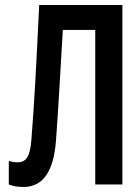

<svg xmlns="http://www.w3.org/2000/svg" viewBox="-20 -734 540 764"><path d="M73 10C152 10 194 -53 203 -177C213 -316 219 -427 230 -615H359V0H467V-714H136C124 -468 117 -329 105 -179C100 -109 83 -88 49 -88C36 -88 27 -90 15 -94V0C30 6 48 10 73 10Z"/></svg>

Font: Noto Sans Mono ExtraCondensed SemiBold
Style: Regular
Weight: 600
Width: 2
Designer: Monotype Design Team
Foundry: Monotype Imaging Inc.
Version: Version 2.014